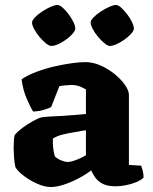

<svg xmlns="http://www.w3.org/2000/svg" viewBox="-20 -750 614 773"><path d="M185 3Q160 3 130.5 -10Q101 -23 76.5 -41.5Q52 -60 42 -77Q38 -95 36.5 -117.5Q35 -140 35 -157Q35 -173 36 -185.5Q37 -198 39 -206Q51 -221 71.5 -236Q92 -251 112 -262Q132 -273 141 -276Q151 -279 175.5 -280.5Q200 -282 223 -283Q258 -285 287 -287.5Q316 -290 326 -291V-390Q307 -401 293.5 -404.5Q280 -408 270 -408Q261 -408 244.5 -406.5Q228 -405 219 -403L186 -319Q179 -315 159 -308.5Q139 -302 113 -301Q103 -317 87.5 -353Q72 -389 67 -431Q93 -448 127.5 -461Q162 -474 199 -482.5Q236 -491 269 -495.5Q302 -500 323 -500Q355 -500 386 -486Q417 -472 442.5 -451Q468 -430 483.5 -407.5Q499 -385 499 -368V-86L548 -83Q551 -76 554.5 -63.5Q558 -51 558 -35Q547 -24 527 -16Q507 -8 485 -4Q463 0 446 0Q412 0 392.5 -10.5Q373 -21 363 -36Q353 -51 347 -64Q325 -47 295.5 -31.5Q266 -16 236.5 -6.5Q207 3 185 3ZM252 -98Q266 -98 288 -106.5Q310 -115 326 -125V-225Q316 -225 306 -222.5Q296 -220 280 -218Q256 -214 233 -208.5Q210 -203 193 -192Q192 -176 194 -155.5Q196 -135 201 -120Q212 -110 227 -104Q242 -98 252 -98ZM422 -565Q414 -565 401 -575.5Q388 -586 375 -601.5Q362 -617 353.5 -633Q345 -649 345 -659Q345 -668 356.5 -680Q368 -692 385.5 -703.5Q403 -715 420 -722.5Q437 -730 447 -730Q456 -730 468 -719Q480 -708 492 -692.5Q504 -677 511.5 -661Q519 -645 519 -635Q519 -624 501 -607Q483 -590 460 -577.5Q437 -565 422 -565ZM187 -565Q178 -565 165 -575.5Q152 -586 139 -601.5Q126 -617 117.5 -633Q109 -649 109 -659Q109 -668 120.5 -680Q132 -692 149.5 -703.5Q167 -715 184 -722.5Q201 -730 211 -730Q220 -730 232 -719.5Q244 -709 256 -693Q268 -677 275.5 -661.5Q283 -646 283 -635Q283 -624 265.5 -607Q248 -590 225 -577.5Q202 -565 187 -565Z"/></svg>

Font: Texturina Black
Style: Regular
Weight: 900
Designer: Guillermo Torres Carreño
Foundry: Omnibus-Type
Version: Version 1.002; ttfautohint (v1.8.3)